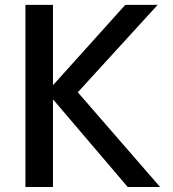

<svg xmlns="http://www.w3.org/2000/svg" viewBox="-20 -750 693 770"><path d="M82 0V-730.5H192.4V-410.2H194.3L482.4 -730.5H612.3L292 -379.9L622.1 0H492.2L194.3 -349.6H192.4V0Z"/></svg>

Font: GenEi M Gothic v2 Medium
Style: Regular
Weight: 500
Version: Version 2.0